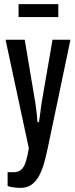

<svg xmlns="http://www.w3.org/2000/svg" viewBox="-20 -720 365 932"><path d="M79 192Q63 192 45 189.5Q27 187 17 183V116H45Q68 116 82 104.5Q96 93 104.5 67Q113 41 120 0L7 -527H100L151 -224Q153 -213 155 -195.5Q157 -178 159 -160Q161 -142 162 -127H169Q171 -140 173.5 -157Q176 -174 178 -191Q180 -208 182.5 -223.5Q185 -239 187 -250L235 -527H322L213 -7Q204 37 193.5 73.5Q183 110 168 136.5Q153 163 131.5 177.5Q110 192 79 192ZM70 -637V-700H263V-637Z"/></svg>

Font: Archivo ExtraCondensed Medium
Style: Regular
Weight: 500
Width: 2
Designer: Hector Gatti
Foundry: Omnibus-Type
Version: Version 2.001